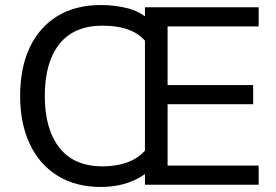

<svg xmlns="http://www.w3.org/2000/svg" viewBox="-20 -734 1096 763"><path d="M556 0V-705H1008V-629H646V-396H986V-320H646V-76H1008V0ZM381 9Q281 9 209 -35.5Q137 -80 98.5 -161.5Q60 -243 60 -353Q60 -464 98 -545Q136 -626 208 -670Q280 -714 381 -714Q437 -714 486 -701.5Q535 -689 571 -657V-553Q542 -596 496 -614Q450 -632 387 -632Q274 -632 216 -559Q158 -486 158 -353Q158 -221 216 -147Q274 -73 387 -73Q451 -73 498.5 -94Q546 -115 575 -160V-58Q551 -36 520.5 -21Q490 -6 454.5 1.5Q419 9 381 9Z"/></svg>

Font: Mulish ExtraLight Medium
Style: Regular
Weight: 500
Version: Version 3.603